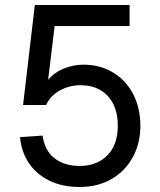

<svg xmlns="http://www.w3.org/2000/svg" viewBox="-20 -730 640 766"><path d="M298 16Q229 16 177.5 -9Q126 -34 95.5 -79Q65 -124 60 -183L150 -189Q158 -129 197.5 -98.5Q237 -68 298 -68Q367 -68 408.5 -110.5Q450 -153 450 -228Q450 -303 410.5 -346.5Q371 -390 300 -390Q258 -390 219.5 -369.5Q181 -349 164 -311H72L119 -710H497V-626H198L172 -412Q198 -442 236 -457Q274 -472 312 -472Q380 -472 431.5 -440.5Q483 -409 511.5 -354Q540 -299 540 -228Q540 -157 509 -101.5Q478 -46 423.5 -15Q369 16 298 16Z"/></svg>

Font: Geist Mono
Style: Regular
Weight: 400
Monospace: yes
Designer: Basement.studio, Andrés Briganti, Mateo Zaragoza
Foundry: Basement.studio, Vercel, Andrés Briganti, Guido Ferreyra, Mateo Zaragoza
Version: Version 1.500; ttfautohint (v1.8.4.7-5d5b)